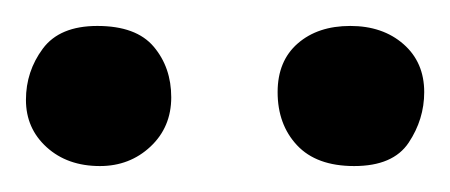

<svg xmlns="http://www.w3.org/2000/svg" viewBox="-24 -660 347 148"><path d="M249 -532Q220 -532 205 -548Q190 -564 190 -589Q190 -613 205.5 -626.5Q221 -640 246 -640Q271 -640 287 -626Q303 -612 303 -589Q303 -568 291 -550Q279 -532 249 -532ZM53 -532Q28 -532 12 -546.5Q-4 -561 -4 -583Q-4 -605 9 -622.5Q22 -640 51 -640Q81 -640 94.5 -624Q108 -608 108 -585Q108 -562 92 -547Q76 -532 53 -532Z"/></svg>

Font: Vollkorn
Style: Regular
Weight: 400
Designer: Friedrich Althausen
Foundry: Friedrich Althausen
Version: Version 4.104